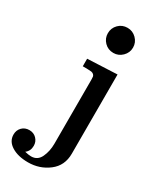

<svg xmlns="http://www.w3.org/2000/svg" viewBox="-280 -764 855 1033"><g transform="rotate(30 147.5 -247.5)"><path d="M-56.2 108.9Q-56.2 82 -38.6 64Q-21 45.9 6.8 45.9Q33.7 45.9 51.3 64Q68.8 82 68.8 107.9Q68.8 140.1 44.9 158.2Q67.9 164.1 84 164.1Q124 164.1 141.6 126.5Q159.2 88.9 159.2 42V-355Q159.2 -368.2 158.2 -374Q157.2 -379.9 152.1 -385.5Q147 -391.1 137.2 -393.1Q122.1 -395 83 -395V-441.9L267.1 -450.2V42Q267.1 116.2 212.2 158.2Q157.2 200.2 85.9 200.2Q22.9 200.2 -16.6 175.5Q-56.2 150.9 -56.2 108.9ZM189 -694.8Q221.2 -694.8 244.1 -671.9Q267.1 -648.9 267.1 -616.9Q267.1 -585 243.9 -562Q220.7 -539.1 189 -539.1Q155.8 -539.1 133.3 -562Q110.8 -585 110.8 -616.9Q110.8 -648.9 133.3 -671.9Q155.8 -694.8 189 -694.8Z"/></g></svg>

Font: CMU Serif
Style: Bold
Weight: 700
Version: Version 0.7.0